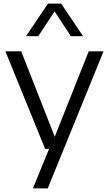

<svg xmlns="http://www.w3.org/2000/svg" viewBox="-20 -828 606 1068"><path d="M231 0 10 -542.5H98L284.5 -67.5L473.5 -542.5H556L245.5 220H163L253 0ZM124.5 -626.5 247 -808H320L442.5 -626.5H374.5L283.5 -764.5L192.5 -626.5Z"/></svg>

Font: Encode Sans SmExp
Style: Regular
Weight: 400
Width: 6
Designer: Multiple Designers
Foundry: Impallari Type
Version: Version 3.002; ttfautohint (v1.8.3) -l 8 -r 50 -G 200 -x 14 